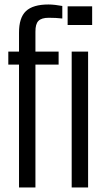

<svg xmlns="http://www.w3.org/2000/svg" viewBox="-20 -828 463 848"><path d="M64 0V-542.6H16.7V-600H64V-682.7Q63.6 -749.6 94.6 -778.9Q125.6 -808.2 194.1 -808.2Q208 -808.2 225 -806.2Q241.9 -804.2 255.2 -801.6V-746.3Q241.5 -747.9 226.6 -748.7Q211.7 -749.5 195.3 -749.5Q163.4 -749.5 149.8 -735.7Q136.1 -721.9 136.5 -687.5V-600H238.9V-542.6H136.5V0ZM278.7 -717.6V-800H387V-717.6ZM296.6 0V-600H369.1V0Z"/></svg>

Font: Big Shoulders Thin
Style: Regular
Weight: 100
Designer: Patric King
Foundry: XO Type Co
Version: Version 2.002